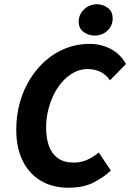

<svg xmlns="http://www.w3.org/2000/svg" viewBox="-20 -870 612 902"><path d="M301.2 12Q227.2 12 172 -20.7Q116.8 -53.4 86.6 -114.5Q56.4 -175.6 56.4 -260.9Q56.4 -328.7 73.5 -389.2Q90.6 -449.7 122 -499.8Q153.4 -549.9 195.9 -586.7Q238.5 -623.6 290.5 -643.7Q342.5 -663.8 399.8 -663.8Q456.4 -663.8 501.5 -639.4Q546.6 -615 571.8 -569.3L496.8 -492.8Q476.7 -521 450.2 -533.3Q423.6 -545.6 391.1 -545.6Q359.4 -545.6 330.2 -530.9Q300.9 -516.2 276.8 -490.4Q252.6 -464.6 234.6 -429.5Q216.6 -394.5 206.6 -353.9Q196.7 -313.4 196.7 -270Q196.7 -219.5 210.5 -182.8Q224.3 -146 252.9 -126.1Q281.5 -106.2 326.3 -106.2Q361 -106.2 390.4 -119.6Q419.8 -133 444 -153.7L500.8 -68.7Q466.4 -36.4 418.8 -12.2Q371.2 12 301.2 12ZM423.9 -702.9Q396.2 -702.9 373 -719.6Q349.7 -736.2 349.7 -768.8Q349.7 -801.7 374.8 -825.8Q399.9 -850 435.2 -850Q463.7 -850 486.5 -833Q509.3 -815.9 509.3 -783.8Q509.3 -748.8 484.7 -725.9Q460.1 -702.9 423.9 -702.9Z"/></svg>

Font: Source Sans 3
Style: Italic
Weight: 200
Italic angle: -11°
Designer: Paul D. Hunt
Foundry: Adobe
Version: Version 3.046;hotconv 1.0.118;makeotfexe 2.5.65603